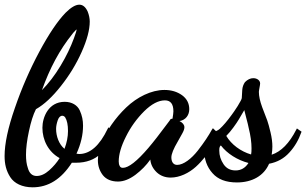

<svg xmlns="http://www.w3.org/2000/svg" viewBox="-31 -736 1321 828"><path d="M247.1 -94.2C223.1 -113.8 210.9 -148.4 210.9 -180.2C210.9 -191.4 213.4 -203.6 217.8 -216.8C222.2 -230 229 -236.8 237.8 -236.8C242.2 -236.8 246.6 -234.4 250 -230C258.3 -216.8 262.2 -197.3 262.2 -170.9C262.2 -146.5 257.3 -121.1 247.1 -94.2ZM149.9 -347.2C183.6 -441.9 226.6 -522 279.8 -587.9C282.2 -591.8 286.6 -596.7 293 -603C294.9 -606 297.4 -607.9 299.8 -608.9C299.3 -604.5 295.4 -591.8 288.1 -571.8C273.9 -533.2 254.9 -493.2 230 -452.1C205.1 -410.6 178.2 -376 149.9 -347.2ZM433.1 -180.2C398.4 -107.9 357.4 -71.8 310.1 -71.8C307.6 -71.8 301.3 -73.2 298.8 -73.2C317.9 -115.2 327.1 -155.3 327.1 -193.8C327.1 -216.8 323.2 -237.3 313 -259.8C302.7 -282.2 279.3 -296.9 248 -296.9C177.7 -296.9 151.9 -230 151.9 -185.1C151.9 -132.3 177.2 -81.1 226.1 -54.2C214.4 -35.2 199.2 -17.6 181.2 -1.5C162.6 15.1 144.5 22.9 127 22.9C107.9 22.9 95.2 11.2 88.9 -12.2C83.5 -27.3 81.1 -46.4 81.1 -68.8C81.1 -97.7 85.4 -131.3 93.8 -170.4C102.1 -209.5 111.8 -241.2 124 -265.1C159.7 -285.2 195.3 -318.8 231.9 -365.2C268.6 -411.6 298.3 -460.4 321.3 -512.2C344.2 -563.5 356 -607.4 356 -643.1C356 -656.7 353 -670.9 347.2 -686C337.9 -706.1 326.2 -715.8 311 -715.8C294.9 -715.8 274.9 -704.1 252 -681.2C217.3 -645.5 179.7 -589.4 138.7 -513.2C97.7 -436.5 62.5 -356 33.2 -270.5C3.4 -185.1 -11.2 -116.2 -11.2 -63C-11.2 -28.3 -4.4 0.5 13.2 27.8C30.3 54.7 64.5 71.8 109.9 71.8C177.2 71.8 233.4 36.6 278.8 -34.2H296.9C341.3 -34.2 377 -47.9 402.3 -72.3C427.2 -96.7 442.9 -122.1 458 -157.2V-158.2L437 -187Z M484.9 -21C482.4 -25.4 481 -31.7 481 -40C481 -69.8 491.2 -105.5 512.2 -147C532.7 -188.5 559.1 -224.6 590.8 -256.3C622.6 -287.6 652.3 -303.2 680.2 -303.2C704.6 -303.2 716.8 -287.6 716.8 -255.9C716.8 -249.5 715.3 -239.3 712.9 -224.1C710.4 -224.1 707.5 -223.6 705.1 -222.2L702.1 -219.2L701.2 -216.8C698.2 -213.4 691.4 -204.1 680.2 -189C657.7 -158.7 632.3 -125.5 608.9 -98.1C560.1 -41 523.4 -12.2 499 -12.2C491.7 -12.2 487.3 -15.1 484.9 -21ZM882.8 -176.8C869.1 -151.9 850.1 -122.6 822.3 -86.9C794.4 -51.3 760.3 -24.9 732.9 -24.9C715.8 -24.9 708 -39.1 708 -57.1C708 -71.8 717.3 -94.7 735.8 -126C748 -147.9 754.4 -159.2 754.9 -160.2C761.2 -171.4 764.2 -180.2 764.2 -187C764.2 -197.8 757.3 -206.5 743.2 -213.9C770 -218.3 785.2 -239.7 785.2 -265.1C785.2 -290 774.9 -310.1 754.4 -325.2C733.4 -340.3 708 -348.1 678.2 -348.1C621.6 -348.1 560.1 -317.4 513.2 -272.5C489.7 -250 468.8 -225.6 450.2 -198.7C412.6 -145.5 391.1 -87.9 391.1 -44.9C391.1 -20.5 398.4 1 412.6 19.5C427.2 37.6 449.2 46.9 478 46.9C502 46.9 526.9 37.1 552.7 18.1C578.6 -1.5 600.1 -23.4 617.2 -47.9C619.1 -26.9 628.4 -8.8 644.5 6.8C660.6 22 681.2 29.8 705.1 29.8C743.7 29.8 783.7 10.3 813.5 -16.6C828.1 -29.8 842.3 -45.4 856 -62.5C882.8 -97.2 898.9 -127 912.1 -155.8L913.1 -158.2L887.2 -183.1Z M921.4 -108.9C948.2 -73.7 993.2 -45.4 1040.5 -33.2C1026.9 -11.7 1008.3 -1 984.9 -1C962.4 -1 945.3 -9.8 933.1 -27.8C920.9 -45.9 914.6 -65.4 914.6 -86.9C914.6 -93.8 915 -98.6 916.5 -102.1C917 -104 918.9 -106.4 921.4 -108.9ZM944.8 -149.9C955.1 -160.2 965.3 -172.4 975.6 -186.5C985.8 -200.7 993.7 -211.9 999 -221.2C1004.4 -230.5 1012.2 -243.7 1022.5 -261.2C1023.4 -256.3 1026.4 -244.6 1031.2 -226.6C1036.1 -208.5 1039.6 -194.3 1041.5 -184.1C1049.8 -150.9 1053.7 -121.6 1053.7 -96.2C1053.7 -84.5 1053.2 -75.7 1051.8 -69.8C1006.8 -83 966.8 -112.8 944.8 -149.9ZM1246.6 -176.8C1216.8 -118.2 1181.2 -82 1140.6 -68.8C1142.6 -81.1 1143.6 -92.8 1143.6 -104C1143.6 -122.1 1141.1 -142.6 1135.7 -165C1130.4 -187 1126 -204.1 1121.6 -216.3C1117.2 -228.5 1109.9 -247.6 1099.6 -273.9C1090.3 -299.3 1085.4 -321.3 1085.4 -339.8C1085.4 -346.2 1090.8 -369.6 1090.8 -376C1090.8 -389.2 1077.6 -398.9 1061.5 -398.9C1048.8 -398.9 1036.6 -393.1 1025.4 -381.8C1018.6 -372.1 1014.6 -360.8 1013.7 -348.1C1013.2 -340.3 1012.2 -320.8 1011.7 -313C1011.2 -308.6 1005.4 -296.9 994.1 -278.8C982.4 -260.7 973.6 -247.6 967.8 -240.2C948.7 -213.9 931.6 -193.8 916.5 -180.2C913.1 -176.8 907.2 -173.3 899.4 -169.9C894 -168.5 891.1 -167 889.6 -166C880.4 -163.6 872.6 -157.7 865.7 -148.4C853 -129.4 849.6 -108.9 849.6 -88.9C849.6 -49.3 861.3 -16.1 885.3 10.7C908.7 37.6 943.8 50.8 990.7 50.8C1057.1 50.8 1107.4 21.5 1129.4 -29.8C1165 -36.6 1193.8 -52.7 1216.8 -78.1C1239.7 -103 1256.8 -132.3 1268.6 -166L1269.5 -168L1249.5 -182.1Z"/></svg>

Font: Dancing Script
Style: Regular
Weight: 800
Designer: Pablo Impallari
Foundry: Pablo Impallari
Version: Version 2.001